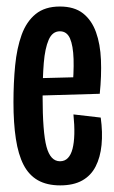

<svg xmlns="http://www.w3.org/2000/svg" viewBox="-20 -558 351 589"><path d="M164.7 10.7Q124 10.7 96.3 -5Q68.7 -20.7 52.3 -52.3Q36 -84 28.7 -132Q21.3 -180 21.3 -244.3Q21.3 -304.3 26.5 -357.3Q31.7 -410.3 46.3 -451Q61 -491.7 89.3 -514.8Q117.7 -538 163.7 -538Q208 -538 234.7 -517Q261.3 -496 274.5 -459.3Q287.7 -422.7 289.7 -374.2Q291.7 -325.7 286 -270.3L81.3 -264.3V-317.7L221.3 -321.3L201.3 -276Q207 -335.3 205.7 -376.8Q204.3 -418.3 194.7 -440.2Q185 -462 163.7 -462Q140.7 -462 129.3 -435.8Q118 -409.7 114.3 -364.8Q110.7 -320 110.7 -263.3Q110.7 -152 122.7 -107.7Q134.7 -63.3 164 -63.3Q178.7 -63.3 188.2 -73.2Q197.7 -83 202.5 -101.5Q207.3 -120 208 -146.8Q208.7 -173.7 205.3 -207L289 -197.3Q295.3 -151.7 291.5 -113.3Q287.7 -75 273.3 -47.2Q259 -19.3 232.2 -4.3Q205.3 10.7 164.7 10.7Z"/></svg>

Font: Bricolage Grotesque 96pt ExtraBold Condensed
Style: Regular
Weight: 800
Width: 3
Version: Version 1.001;gftools[0.9.33.dev8+g029e19f]